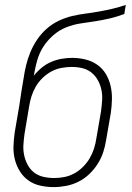

<svg xmlns="http://www.w3.org/2000/svg" viewBox="-20 -755 540 783"><path d="M199 8Q171 8 144 2Q117 -4 96 -19Q75 -34 61 -56.5Q47 -79 40.5 -105Q34 -131 35 -159Q36 -187 40 -215L59 -326Q63 -353 67 -380Q71 -407 76 -434Q80 -462 86.5 -489Q93 -516 104 -542.5Q115 -569 131.5 -593.5Q148 -618 170 -637.5Q192 -657 219 -670Q246 -683 273.5 -689.5Q301 -696 328.5 -699.5Q356 -703 384 -708Q412 -713 439.5 -719.5Q467 -726 493 -735L487 -698Q458 -687 428.5 -680Q399 -673 369.5 -668.5Q340 -664 309.5 -659.5Q279 -655 250 -643.5Q221 -632 196.5 -610.5Q172 -589 155.5 -562.5Q139 -536 131 -506.5Q123 -477 118 -447L117 -445Q131 -463 149 -478Q167 -493 187.5 -502Q208 -511 230.5 -515Q253 -519 274 -519Q302 -519 328.5 -512.5Q355 -506 376.5 -491Q398 -476 411.5 -453.5Q425 -431 431 -405Q437 -379 436.5 -351Q436 -323 432 -295L413 -185Q409 -159 401 -134.5Q393 -110 378.5 -87Q364 -64 344 -45Q324 -26 300 -14Q276 -2 250 3Q224 8 199 8ZM201 -29Q221 -29 242 -33Q263 -37 282.5 -47.5Q302 -58 318.5 -74.5Q335 -91 346 -110Q357 -129 363.5 -149.5Q370 -170 373 -191L392 -301Q395 -324 396.5 -346Q398 -368 393.5 -389Q389 -410 379 -428Q369 -446 353 -459Q337 -472 316 -477Q295 -482 272 -482Q252 -482 230.5 -478Q209 -474 189.5 -463.5Q170 -453 153.5 -437Q137 -421 126 -402Q115 -383 108.5 -362.5Q102 -342 99 -322L80 -209Q77 -187 75.5 -165Q74 -143 78.5 -122Q83 -101 93 -82.5Q103 -64 119 -51.5Q135 -39 156.5 -34Q178 -29 201 -29Z"/></svg>

Font: Iosevka Curly Extralight
Style: Italic
Weight: 200
Italic angle: -9°
Monospace: yes
Designer: Belleve Invis
Foundry: Belleve Invis
Version: Version 22.1.2; ttfautohint (v1.8.4)